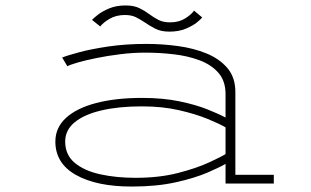

<svg xmlns="http://www.w3.org/2000/svg" viewBox="-20 -673 1140 704"><path d="M463 11Q334 11 258.5 -31.5Q183 -74 183 -154Q183 -205 222 -240.8Q261 -276.5 332.5 -295.2Q404 -314 501 -314Q577.5 -314 637.8 -301.5Q698 -289 740.5 -272Q783 -255 807 -242V-328Q807 -376.5 780.5 -406.5Q754 -436.5 710.2 -452.5Q666.5 -468.5 615 -474.2Q563.5 -480 513 -480Q467.5 -480 421 -474.2Q374.5 -468.5 334 -460.2Q293.5 -452 265 -443.8Q236.5 -435.5 227 -430L208 -462Q224.5 -469 268.8 -481Q313 -493 377 -502.5Q441 -512 517 -512Q574.5 -512 632 -504.2Q689.5 -496.5 737.2 -477Q785 -457.5 814 -423.2Q843 -389 843 -336V-32H984V0H807V-72Q786.5 -60 740.8 -40.2Q695 -20.5 625.2 -4.8Q555.5 11 463 11ZM477 -21Q563.5 -21 631.8 -38.5Q700 -56 745 -76.8Q790 -97.5 807 -108V-206Q785 -219 741.2 -237Q697.5 -255 636.2 -269Q575 -283 500 -283Q415.5 -283 352.2 -268.2Q289 -253.5 254 -224.8Q219 -196 219 -154Q219 -105 254.2 -75.8Q289.5 -46.5 348 -33.8Q406.5 -21 477 -21ZM601 -557Q570.5 -557 549.5 -567.8Q528.5 -578.5 510.5 -591Q495 -601.5 478.5 -609.8Q462 -618 438 -618Q405.5 -618 381.5 -603.8Q357.5 -589.5 347.5 -576L317.5 -600Q322 -605.5 338 -618.2Q354 -631 380 -642Q406 -653 440.5 -653Q471 -653 491 -643.2Q511 -633.5 527.5 -621Q543.5 -609 561 -600Q578.5 -591 603.5 -591Q636 -591 659 -605.5Q682 -620 691.5 -634L721.5 -609Q718 -604 702.5 -591.2Q687 -578.5 661.2 -567.8Q635.5 -557 601 -557Z"/></svg>

Font: Trispace Expanded Thin
Style: Regular
Weight: 100
Width: 7
Designer: Tyler Finck
Foundry: Etcetera Type Company
Version: Version 1.210; ttfautohint (v1.8.3)